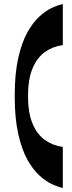

<svg xmlns="http://www.w3.org/2000/svg" viewBox="-20 -760 360 966"><path d="M296 186Q274 181 243.5 167.5Q213 154 180 124.5Q147 95 118.5 44.5Q90 -6 72 -85Q54 -164 54 -277Q54 -390 72 -469Q90 -548 118.5 -598.5Q147 -649 180 -678.5Q213 -708 243.5 -721.5Q274 -735 296 -740V-533Q247 -527 207 -499Q167 -471 144 -416.5Q121 -362 121 -277Q121 -192 144 -137.5Q167 -83 207 -55Q247 -27 296 -21Z"/></svg>

Font: Ojuju ExtraLight ExtraBold
Style: Regular
Weight: 800
Version: Version 1.000